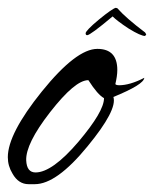

<svg xmlns="http://www.w3.org/2000/svg" viewBox="-30 -469 394 491"><path d="M339 -270C314 -257 292 -251 275 -251C270 -251 266 -252 265 -254C268 -267 270 -279 270 -290C270 -326 253 -344 219 -344C183 -344 136 -308 77 -235C19 -163 -10 -107 -10 -67C-10 -52 -6 -38 2 -25C12 -7 26 2 43 2H59C96 2 141 -30 194 -95C245 -157 267 -199 260 -221C311 -242 338 -258 339 -270ZM236 -218C236 -195 214 -158 171 -107C126 -54 89 -28 61 -28C46 -28 38 -38 37 -59C36 -87 56 -128 98 -182C141 -237 173 -264 196 -264C212 -239 225 -224 236 -218ZM344 -381 341 -386C308 -411 285 -431 270 -448L266 -449C261 -448 246 -438 223 -419C200 -400 189 -388 189 -384C189 -381 190 -379 193 -379C198 -379 220 -395 258 -427C265 -420 279 -409 299 -396C320 -383 334 -377 341 -377Z"/></svg>

Font: AlexBrush
Style: Regular
Weight: 400
Designer: Robert E. Leuschke
Foundry: Robert E. Leuschke
Version: Version 1.001